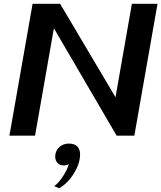

<svg xmlns="http://www.w3.org/2000/svg" viewBox="-20 -720 856 1019"><path d="M153 -700H299L593 -204L680 -700H816L693 0H599L266 -570L166 0H30ZM268 268Q292 250 315 214.5Q338 179 345 151Q332 158 319 158Q298 158 285.5 145Q273 132 273 111Q273 82 293.5 62Q314 42 345 42Q375 42 390 57Q405 72 405 100Q405 147 372.5 200Q340 253 294 279Z"/></svg>

Font: Fahkwang SemiBold
Style: Italic
Weight: 600
Italic angle: -10°
Version: Version 1.000; ttfautohint (v1.6)